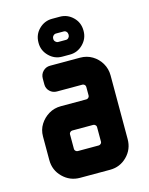

<svg xmlns="http://www.w3.org/2000/svg" viewBox="-110 -788 663 857"><g transform="rotate(-15 221.5 -359.0)"><path d="M337 -629Q337 -594 311.5 -568.5Q286 -543 251 -543H215Q180 -543 154.5 -568.5Q129 -594 129 -629V-631Q129 -668 154.5 -693Q180 -718 215 -718H251Q286 -718 311.5 -693Q337 -668 337 -631ZM268 -629V-631Q268 -639 263 -644.5Q258 -650 251 -650H215Q208 -650 202.5 -644.5Q197 -639 197 -631V-629Q197 -622 202.5 -616.5Q208 -611 215 -611H251Q258 -611 263 -616.5Q268 -622 268 -629ZM402 -112Q402 -65 369.5 -32.5Q337 0 291 0H152Q106 0 73 -32.5Q40 -65 40 -112V-221Q40 -252 55.5 -276.5Q71 -301 96 -316Q121 -331 152 -331H270Q275 -331 279.5 -335Q284 -339 284 -345V-385Q284 -391 279.5 -395Q275 -399 270 -399H152Q133 -399 119.5 -412Q106 -425 106 -444V-471Q106 -491 119.5 -504.5Q133 -518 152 -518H291Q322 -518 347 -503Q372 -488 387 -462.5Q402 -437 402 -406ZM284 -131V-200Q284 -205 279.5 -209Q275 -213 270 -213H173Q168 -213 163.5 -209Q159 -205 159 -200V-131Q159 -126 163.5 -122Q168 -118 173 -118H270Q275 -118 279.5 -122Q284 -126 284 -131Z"/></g></svg>

Font: Monomaniac One
Style: Regular
Weight: 400
Version: Version 1.000; ttfautohint (v1.8.3)